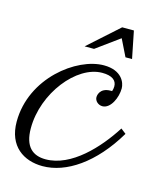

<svg xmlns="http://www.w3.org/2000/svg" viewBox="-96 -576 538 649"><g transform="rotate(15 173.0 -251.5)"><path d="M275 -296H270C230 -296 229 -265 229 -263C229 -249 242 -238 256 -238C285 -238 304 -281 304 -313C304 -333 289 -373 226 -373C131 -373 -10 -266 -10 -113C-10 -27 47 10 113 10C195 10 286 -50 356 -168L338 -182C289 -105 207 -15 117 -15C72 -15 42 -39 42 -104C42 -227 138 -347 227 -347C262 -347 278 -334 278 -313C278 -308 277 -302 275 -296ZM312 -418 293 -513H252L146 -418H179L260 -477L289 -418Z"/></g></svg>

Font: Parisienne
Style: Regular
Weight: 400
Designer: Astigmatic (AOETI)
Foundry: Astigmatic (AOETI)
Version: Version 1.000